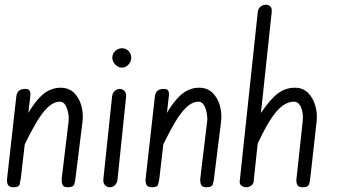

<svg xmlns="http://www.w3.org/2000/svg" viewBox="-20 -792 1427 812"><path d="M37 0Q18 0 13 -11.5Q8 -23 10 -37L49 -384Q51 -400 60 -408Q69 -416 87 -416Q102 -416 106 -407.5Q110 -399 108 -384L68 -37Q66 -25 63 -12.5Q60 0 37 0ZM267 0Q248 0 244 -11.5Q240 -23 241 -37L270 -278Q272 -294 268.5 -313.5Q265 -333 256.5 -347.5Q248 -362 233 -362Q196 -362 157.5 -310Q119 -258 63 -135L75 -268Q109 -339 148 -380Q187 -421 236 -421Q271 -421 293 -399.5Q315 -378 324 -345Q333 -312 329 -278L299 -37Q298 -25 294 -12.5Q290 0 267 0Z M445 0Q433 0 424.5 -8.5Q416 -17 417 -33L454 -384Q456 -400 466 -408Q476 -416 487 -416Q498 -416 506.5 -407Q515 -398 513 -380L477 -33Q475 -17 465.5 -8.5Q456 0 445 0ZM496 -506Q480 -506 467.5 -519Q455 -532 455 -548Q455 -565 467.5 -576.5Q480 -588 496 -588Q512 -588 523.5 -576.5Q535 -565 535 -548Q535 -532 523.5 -519Q512 -506 496 -506Z M623 0Q604 0 599 -11.5Q594 -23 596 -37L635 -384Q637 -400 646 -408Q655 -416 673 -416Q688 -416 692 -407.5Q696 -399 694 -384L654 -37Q652 -25 649 -12.5Q646 0 623 0ZM853 0Q834 0 830 -11.5Q826 -23 827 -37L856 -278Q858 -294 854.5 -313.5Q851 -333 842.5 -347.5Q834 -362 819 -362Q782 -362 743.5 -310Q705 -258 649 -135L661 -268Q695 -339 734 -380Q773 -421 822 -421Q857 -421 879 -399.5Q901 -378 910 -345Q919 -312 915 -278L885 -37Q884 -25 880 -12.5Q876 0 853 0Z M1260 0Q1241 0 1236.5 -11.5Q1232 -23 1234 -37L1260 -278Q1264 -312 1253.5 -337Q1243 -362 1223 -362Q1198 -362 1173 -343.5Q1148 -325 1119.5 -279Q1091 -233 1055 -152L1064 -283Q1102 -347 1140 -384Q1178 -421 1227 -421Q1261 -421 1282.5 -399.5Q1304 -378 1313.5 -345Q1323 -312 1319 -278L1292 -37Q1291 -25 1287 -12.5Q1283 0 1260 0ZM1021 0Q1010 0 1001 -7Q992 -14 994 -27L1070 -740Q1072 -757 1082.5 -764.5Q1093 -772 1104 -772Q1116 -772 1123.5 -764.5Q1131 -757 1129 -740L1053 -27Q1052 -13 1042 -6.5Q1032 0 1021 0Z"/></svg>

Font: Edu NSW ACT Foundation
Style: Regular
Weight: 400
Designer: Tina and Corey Anderson
Foundry: Google for Education
Version: Version 1.003